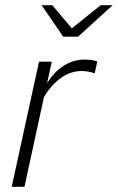

<svg xmlns="http://www.w3.org/2000/svg" viewBox="-20 -718 453 738"><path d="M25 0 130 -481H179L161 -398Q188 -442 225 -465.5Q262 -489 305 -489Q335 -489 354 -482L344 -436Q331 -441 318 -443Q305 -445 293 -445Q252 -445 215 -419Q178 -393 149 -345L74 0ZM223 -577 140 -698H181L256 -609L367 -698H413L280 -577Z"/></svg>

Font: Red Hat Text VF
Style: Italic
Weight: 300
Italic angle: -12°
Designer: Pentagram, MCKL
Foundry: Pentagram, MCKL
Version: Version 1.023